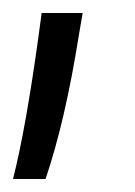

<svg xmlns="http://www.w3.org/2000/svg" viewBox="-20 -143 207 295"><path d="M0 132H50C70 73 87 0 101 -88L107 -123H44L39 -86C26 8 13 81 0 132Z"/></svg>

Font: All Genders v4 Light
Style: Regular
Weight: 300
Designer: Rassam Alawdi
Foundry: Rassam Art
Version: Version 3.100;FEAKit 1.0